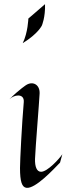

<svg xmlns="http://www.w3.org/2000/svg" viewBox="-20 -892 319 921"><path d="M279 -152C265 -131 208 -68 177 -68C156 -68 147 -93 148 -130C150 -184 168 -400 170 -443C172 -485 139 -504 107 -485C107 -485 77 -467 25 -416C37 -427 53 -434 67 -434C83 -434 96 -425 94 -402C85 -299 76 -121 76 -86C76 -21 85 6 107 9C150 14 236 -79 268 -112ZM116 -803C116 -803 114 -735 89 -685C164 -731 181 -770 181 -770C181 -770 198 -809 196 -872Z"/></svg>

Font: Quintessential
Style: Regular
Weight: 400
Designer: Astigmatic (AOETI)
Foundry: Astigmatic (AOETI)
Version: Version 1.000